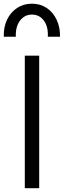

<svg xmlns="http://www.w3.org/2000/svg" viewBox="-34 -994 337 1014"><path d="M97 0V-700H173V0ZM-14 -800Q-15.5 -850.5 3.2 -890Q22 -929.5 56.2 -952Q90.5 -974.5 135 -974.5Q179 -974.5 212.8 -951.8Q246.5 -929 265.2 -889.5Q284 -850 283 -800H218.5Q221.5 -852.5 197.8 -884.8Q174 -917 135 -917Q95.5 -917 71.5 -884.8Q47.5 -852.5 49.5 -800Z"/></svg>

Font: Geologica Cursive ExtraLight
Style: Regular
Weight: 250
Designer: Sindre Bremnes, Frode Helland
Foundry: Monokrom Skriftforlag AS
Version: Version 1.010;gftools[0.9.28]